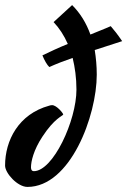

<svg xmlns="http://www.w3.org/2000/svg" viewBox="-86 -709 501 756"><path d="M350 -606C344 -603 312 -590 270 -573C254 -618 230 -657 198 -689L125 -622C147 -599 166 -570 181 -536C144 -521 108 -504 81 -491C89 -471 99 -454 108 -445C137 -458 168 -470 200 -481C209 -444 215 -403 215 -356C215 -234 123 -35 47 -35C40 -35 36 -40 36 -50C36 -73 46 -118 81 -171C128 -243 160 -252 163 -258C163 -263 137 -295 119 -295C116 -295 110 -294 108 -293C-13 -260 -66 -156 -66 -57C-66 -27 -17 27 22 27C191 27 295 -253 295 -415C295 -449 292 -481 287 -512C327 -525 364 -537 395 -547C376 -575 363 -591 350 -606Z"/></svg>

Font: Yesteryear
Style: Regular
Weight: 400
Designer: Astigmatic (AOETI)
Foundry: Astigmatic (AOETI)
Version: Version 1.000